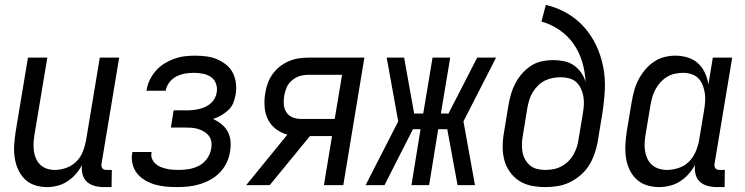

<svg xmlns="http://www.w3.org/2000/svg" viewBox="-20 -755 3040 783"><path d="M172 8Q146 8 121.5 0Q97 -8 80 -25.5Q63 -43 53 -66Q43 -89 39.5 -114.5Q36 -140 38 -166.5Q40 -193 44 -219L94 -520H173L121 -208Q118 -191 117 -174Q116 -157 118 -140.5Q120 -124 126.5 -109Q133 -94 144.5 -83Q156 -72 171.5 -67Q187 -62 204 -62Q227 -62 250.5 -70.5Q274 -79 291.5 -96.5Q309 -114 318 -137Q327 -160 331 -183L387 -520H466L394 -87Q393 -82 394 -77Q395 -72 397.5 -68.5Q400 -65 405 -63.5Q410 -62 415 -62H436L435 8H403Q384 8 365.5 3Q347 -2 334 -14Q321 -26 316.5 -44.5Q312 -63 314 -82Q304 -62 289 -45Q274 -28 255 -15.5Q236 -3 214.5 2.5Q193 8 172 8Z M703 8Q680 8 657.5 6Q635 4 613.5 -2Q592 -8 573 -19Q554 -30 540.5 -46Q527 -62 521 -84Q515 -106 519 -129L520 -135H598V-132Q595 -119 600 -107.5Q605 -96 614 -87.5Q623 -79 634 -74.5Q645 -70 657.5 -67Q670 -64 683 -63Q696 -62 710 -62Q730 -62 751 -65.5Q772 -69 792 -79.5Q812 -90 825 -109Q838 -128 841 -148Q844 -162 842 -176Q840 -190 832 -200.5Q824 -211 812.5 -218Q801 -225 788 -229Q775 -233 761 -234Q747 -235 733 -235H677L688 -305H744Q756 -305 769 -306.5Q782 -308 794 -311Q806 -314 818 -319.5Q830 -325 840 -334Q850 -343 856 -354.5Q862 -366 864 -379Q867 -397 860.5 -414.5Q854 -432 839.5 -441.5Q825 -451 807 -454.5Q789 -458 770 -458Q753 -458 735 -455Q717 -452 700 -443.5Q683 -435 671 -419.5Q659 -404 656 -386L655 -385H577L578 -388Q581 -409 591 -429.5Q601 -450 616 -467Q631 -484 650.5 -496Q670 -508 691 -515.5Q712 -523 733 -525.5Q754 -528 775 -528Q799 -528 822 -525Q845 -522 865 -513.5Q885 -505 902.5 -491Q920 -477 929.5 -458Q939 -439 942 -416Q945 -393 941 -370Q938 -353 931.5 -336Q925 -319 911.5 -306.5Q898 -294 882 -284.5Q866 -275 849 -270Q868 -261 883.5 -248.5Q899 -236 908.5 -218.5Q918 -201 920 -179.5Q922 -158 918 -137Q915 -114 904.5 -92Q894 -70 877.5 -52.5Q861 -35 839.5 -23Q818 -11 795 -4Q772 3 749 5.5Q726 8 703 8Z M984 0 1152 -206Q1126 -213 1105 -229Q1084 -245 1072.5 -268.5Q1061 -292 1059 -320Q1057 -348 1062 -376Q1065 -396 1072 -415.5Q1079 -435 1091.5 -452.5Q1104 -470 1121 -483.5Q1138 -497 1158 -505.5Q1178 -514 1198 -517Q1218 -520 1238 -520H1466L1380 0H1301L1334 -200H1244L1080 0ZM1207 -270H1345L1375 -450H1238Q1220 -450 1203 -445Q1186 -440 1171 -427.5Q1156 -415 1149 -398.5Q1142 -382 1139 -364Q1136 -346 1137.5 -328.5Q1139 -311 1148 -297Q1157 -283 1173 -276.5Q1189 -270 1207 -270Z M1471 0 1604 -260 1557 -520H1628L1669 -292H1706L1744 -520H1816L1778 -292H1809L1848 -368L1926 -520H2003L1870 -260L1917 0H1846L1804 -228H1767L1730 0H1658L1695 -228H1664L1548 0Z M2204 8Q2175 8 2147.5 2.5Q2120 -3 2098 -17Q2076 -31 2060 -53Q2044 -75 2037 -101Q2030 -127 2030 -155.5Q2030 -184 2035 -213L2054 -329Q2058 -351 2064.5 -373Q2071 -395 2082 -416Q2093 -437 2109.5 -455.5Q2126 -474 2146 -487Q2166 -500 2189.5 -505Q2213 -510 2235 -510Q2258 -510 2280 -505.5Q2302 -501 2319.5 -489Q2337 -477 2349.5 -459.5Q2362 -442 2368 -421Q2366 -464 2354 -503.5Q2342 -543 2319 -576Q2296 -609 2262 -632.5Q2228 -656 2188 -667L2206 -735Q2253 -724 2292.5 -701Q2332 -678 2362 -644.5Q2392 -611 2411.5 -569.5Q2431 -528 2440 -482Q2449 -436 2446.5 -387.5Q2444 -339 2436 -290L2417 -174Q2412 -149 2403.5 -125Q2395 -101 2381 -79Q2367 -57 2346 -39.5Q2325 -22 2302 -11Q2279 0 2253.5 4Q2228 8 2204 8ZM2204 -62Q2220 -62 2236.5 -65Q2253 -68 2268.5 -76Q2284 -84 2296.5 -96Q2309 -108 2317.5 -122.5Q2326 -137 2331.5 -153Q2337 -169 2339 -185L2357 -292Q2360 -310 2361 -327.5Q2362 -345 2359 -362Q2356 -379 2349 -394Q2342 -409 2330 -420Q2318 -431 2301.5 -435.5Q2285 -440 2267 -440Q2251 -440 2234.5 -437Q2218 -434 2202.5 -426.5Q2187 -419 2174.5 -406.5Q2162 -394 2153 -379.5Q2144 -365 2139 -349Q2134 -333 2131 -317L2112 -201Q2109 -184 2108.5 -167Q2108 -150 2111 -134Q2114 -118 2122 -104Q2130 -90 2142 -80Q2154 -70 2170.5 -66Q2187 -62 2204 -62Z M2668 8Q2641 8 2616.5 0Q2592 -8 2574.5 -25Q2557 -42 2546.5 -65Q2536 -88 2532.5 -113.5Q2529 -139 2530.5 -166Q2532 -193 2536 -219L2556 -339Q2560 -362 2566 -384.5Q2572 -407 2583 -428.5Q2594 -450 2609.5 -469Q2625 -488 2645 -502Q2665 -516 2688 -522Q2711 -528 2734 -528Q2760 -528 2784.5 -520.5Q2809 -513 2826.5 -497Q2844 -481 2854.5 -458.5Q2865 -436 2869 -411L2887 -520H2966L2894 -87Q2893 -82 2894 -77Q2895 -72 2897.5 -68.5Q2900 -65 2905 -63.5Q2910 -62 2915 -62H2936L2935 8H2903Q2884 8 2865.5 3Q2847 -2 2834 -14Q2821 -26 2816.5 -45Q2812 -64 2814 -83Q2804 -63 2788.5 -45.5Q2773 -28 2753.5 -15.5Q2734 -3 2711.5 2.5Q2689 8 2668 8ZM2700 -62Q2723 -62 2747.5 -70Q2772 -78 2789.5 -95.5Q2807 -113 2817 -136.5Q2827 -160 2831 -183L2851 -303Q2854 -321 2855.5 -339Q2857 -357 2854.5 -374Q2852 -391 2846 -407Q2840 -423 2828.5 -435Q2817 -447 2800.5 -452.5Q2784 -458 2766 -458Q2750 -458 2733 -454.5Q2716 -451 2701 -442Q2686 -433 2674 -420Q2662 -407 2653.5 -391.5Q2645 -376 2640.5 -360Q2636 -344 2633 -328L2613 -208Q2610 -191 2609 -173.5Q2608 -156 2610.5 -139.5Q2613 -123 2620 -108Q2627 -93 2639 -82.5Q2651 -72 2667 -67Q2683 -62 2700 -62Z"/></svg>

Font: Iosevka
Style: Italic
Weight: 400
Italic angle: -9°
Monospace: yes
Designer: Belleve Invis
Foundry: Belleve Invis
Version: Version 32.5.0; ttfautohint (v1.8.4)